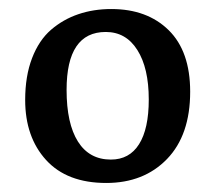

<svg xmlns="http://www.w3.org/2000/svg" viewBox="-20 -763 472 421"><path d="M212.9 -361.8Q127 -361.8 81.1 -412.1Q35.2 -462.4 35.2 -543.9Q35.2 -596.2 50.3 -635.5Q65.4 -674.8 92 -697.8Q118.7 -720.7 151.9 -731.9Q185.1 -743.2 224.1 -743.2Q302.7 -743.2 349.9 -696.8Q397 -650.4 397 -562Q397 -466.8 346.2 -414.3Q295.4 -361.8 212.9 -361.8ZM223.1 -413.1Q263.7 -413.1 284.9 -446.8Q306.2 -480.5 306.2 -544.9Q306.2 -613.8 281.2 -653.3Q256.3 -692.9 211.9 -692.9Q126 -692.9 126 -565.9Q126 -492.2 150.9 -452.6Q175.8 -413.1 223.1 -413.1Z"/></svg>

Font: Literata Book Medium
Style: Regular
Weight: 500
Designer: Latin by Veronika Burian and Jose Scaglione. Greek by Irene Vlachou. Cyrillic by Vera Evstafieva
Foundry: TypeTogether
Version: Version 2.003;PS 002.003;hotconv 1.0.88;makeotf.lib2.5.64775